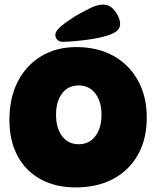

<svg xmlns="http://www.w3.org/2000/svg" viewBox="-20 -813 680 836"><path d="M309 3Q222 3 157 -32.5Q92 -68 56.5 -134Q21 -200 21 -291Q21 -386 57 -457Q93 -528 159 -568Q225 -608 312 -608Q406 -608 474.5 -569.5Q543 -531 581 -462Q619 -393 619 -301Q619 -207 580.5 -139Q542 -71 473 -34Q404 3 309 3ZM323 -185Q368 -185 395 -220Q422 -255 422 -313Q422 -371 395 -406Q368 -441 323 -441Q277 -441 250.5 -406.5Q224 -372 224 -313Q224 -255 250.5 -220Q277 -185 323 -185ZM221 -661Q221 -678 245.5 -698.5Q270 -719 308 -743Q343 -763 373.5 -778Q404 -793 429 -793Q452 -793 468 -778.5Q484 -764 493.5 -744.5Q503 -725 503 -708Q503 -688 484.5 -675Q466 -662 426 -652Q397 -645 364 -640.5Q331 -636 301.5 -633.5Q272 -631 253 -631Q238 -631 229.5 -640Q221 -649 221 -661Z"/></svg>

Font: DynaPuff SemiBold
Style: Regular
Weight: 600
Designer: Toshi Omagari, Jennifer Daniel
Foundry: Google Fonts
Version: Version 2.000